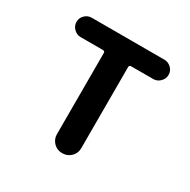

<svg xmlns="http://www.w3.org/2000/svg" viewBox="-124 -637 748 755"><g transform="rotate(30 250.0 -260.0)"><path d="M85 -431.6Q67.4 -431.6 54.2 -444.8Q41 -458 41 -476.1Q41 -494.1 54.2 -506.8Q67.4 -519.5 85 -519.5H415Q432.6 -519.5 445.8 -506.8Q459 -494.1 459 -476.1Q459 -458 445.8 -444.8Q432.6 -431.6 415 -431.6H314.5Q306.6 -431.6 305.7 -423.8V-54.7Q305.7 -31.2 289.6 -15.6Q273.4 0 250 0Q226.6 0 210.9 -16.1Q195.3 -32.2 195.3 -54.7V-423.8Q195.3 -431.6 185.5 -431.6Z"/></g></svg>

Font: Rounded Mgen+ 2m medium
Style: Regular
Weight: 500
Designer: [Source Han Sans]
Ryoko NISHIZUKA  (kana & ideographs); Paul D. Hunt (Latin, Greek & Cyrillic); Wenlong ZHANG  (bopomofo
Version: Version 1.059.20150602